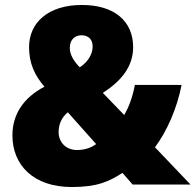

<svg xmlns="http://www.w3.org/2000/svg" viewBox="-20 -743 787 773"><path d="M310 -723C174 -723 97 -652 97 -553C97 -489 119 -440 159 -394C75 -350 30 -283 30 -198C30 -79 114 10 269 10C373 10 420 -13 473 -47L514 0H747L604 -150C653 -216 693 -308 711 -401H523C514 -353 499 -312 480 -280L394 -369C467 -416 516 -474 516 -553C516 -659 439 -723 310 -723ZM308 -601C333 -601 353 -587 353 -556C353 -525 334 -493 301 -472C278 -496 261 -522 261 -550C261 -585 283 -601 308 -601ZM253 -291 367 -163C350 -150 324 -139 290 -139C245 -139 216 -171 216 -211C216 -243 228 -270 253 -291Z"/></svg>

Font: Noto Sans Thai SemCond Blk
Style: Regular
Weight: 900
Width: 4
Designer: Monotype Design Team
Foundry: Monotype Imaging Inc.
Version: Version 2.002